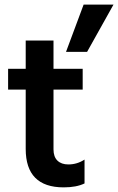

<svg xmlns="http://www.w3.org/2000/svg" viewBox="-20 -804 510 829"><path d="M211 -417V-159Q211 -127 228 -110.5Q245 -94 275 -94Q313 -94 345 -115V-12Q310 5 255 5Q91 5 91 -161V-417H15V-507H91V-629H211V-507H337V-417ZM341 -784H470L356 -580H265Z"/></svg>

Font: Hind Semibold
Style: Regular
Weight: 600
Designer: Manushi Parikh, Satya Rajpurohit
Foundry: Indian Type Foundry
Version: Version 1.201;PS 1.0;hotconv 1.0.78;makeotf.lib2.5.61930; tt